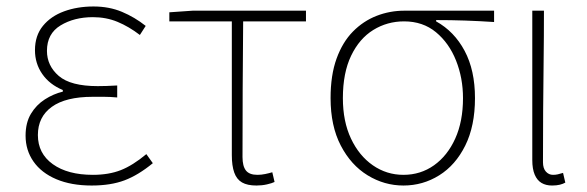

<svg xmlns="http://www.w3.org/2000/svg" viewBox="-20 -560 1814 593"><path d="M263 13Q200 13 154 -6.5Q108 -26 83.5 -61Q59 -96 59 -141Q59 -181 75.5 -208.5Q92 -236 118.5 -253Q145 -270 174 -277V-282Q133 -299 110.5 -331.5Q88 -364 88 -405Q88 -450 112.5 -480Q137 -510 178 -525Q219 -540 269 -540Q317 -540 356.5 -523.5Q396 -507 430 -480L412 -452Q378 -478 343 -492.5Q308 -507 267 -507Q209 -507 167 -481.5Q125 -456 125 -403Q125 -357 161.5 -325.5Q198 -294 282 -294Q297 -294 309.5 -294.5Q322 -295 342 -296V-259Q319 -261 302 -261Q285 -261 266 -261Q183 -261 140 -230Q97 -199 97 -143Q97 -86 143 -53Q189 -20 267 -20Q316 -20 353 -34.5Q390 -49 432 -84L452 -56Q407 -19 364.5 -3Q322 13 263 13Z M772 13Q744 13 727.5 3.5Q711 -6 703.5 -27Q696 -48 696 -81V-494H503V-522L575 -527H925V-494H731Q730 -388 729.5 -284Q729 -180 729 -75Q729 -47 739.5 -33.5Q750 -20 775 -20Q787 -20 799 -22.5Q811 -25 821 -28L828 2Q820 6 804.5 9.5Q789 13 772 13Z M1226 13Q1167 13 1115.5 -18.5Q1064 -50 1032.5 -110.5Q1001 -171 1001 -257Q1001 -328 1019.5 -379Q1038 -430 1070 -462.5Q1102 -495 1143 -511Q1184 -527 1229 -527H1506V-492Q1460 -495 1416.5 -496.5Q1373 -498 1327 -498V-494Q1383 -463 1415 -403Q1447 -343 1447 -257Q1447 -171 1417 -110.5Q1387 -50 1336.5 -18.5Q1286 13 1226 13ZM1226 -20Q1279 -20 1320.5 -49.5Q1362 -79 1386 -132Q1410 -185 1410 -257Q1410 -319 1388.5 -373Q1367 -427 1326.5 -460.5Q1286 -494 1228 -494Q1176 -494 1133 -467.5Q1090 -441 1064.5 -388Q1039 -335 1039 -257Q1039 -185 1064 -132Q1089 -79 1131.5 -49.5Q1174 -20 1226 -20Z M1685 13Q1666 13 1652.5 5Q1639 -3 1631.5 -20.5Q1624 -38 1624 -66V-527H1660Q1660 -448 1659 -370.5Q1658 -293 1657.5 -215.5Q1657 -138 1657 -59Q1657 -40 1666 -30Q1675 -20 1688 -20Q1696 -20 1702.5 -21.5Q1709 -23 1719 -26L1726 4Q1719 8 1709 10.5Q1699 13 1685 13Z"/></svg>

Font: Noto Sans JP
Style: Regular
Weight: 100
Designer: Ryoko NISHIZUKA 西塚涼子 (kana, bopomofo & ideographs); Paul D. Hunt (Latin, Greek & Cyrillic); Sandoll Communications 산돌커뮤니
Foundry: Adobe
Version: Version 2.004;hotconv 1.0.118;makeotfexe 2.5.65603